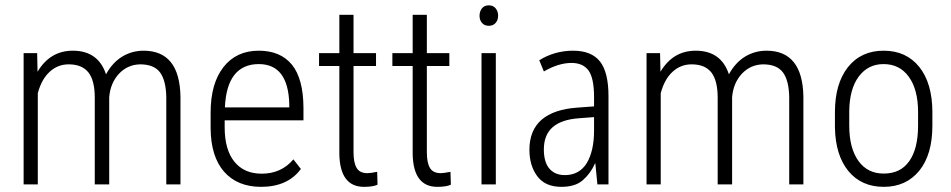

<svg xmlns="http://www.w3.org/2000/svg" viewBox="-20 -705 3636 734"><path d="M434.6 -422.9Q401.9 -387.2 397.5 -333.5V-1.5V0H396H343.8H342.3V-1.5V-331.5Q342.3 -396.5 318.4 -427.7Q293.9 -459 242.7 -459Q200.7 -459 169.7 -430.4Q138.7 -401.9 124.5 -348.6V-1.5V0H123H71.8H70.3V-1.5V-500.5V-502H71.8H120.6H122.1V-500.5L123.5 -430.7Q171.4 -511.2 258.3 -511.2Q355.5 -511.2 385.3 -420.9Q409.2 -464.8 445.8 -487.8Q483.9 -511.2 528.8 -511.2Q666.5 -511.2 669.9 -336.4V-1.5V0H668.5H617.2H615.7V-1.5V-333Q614.7 -397 591.8 -428.2Q568.8 -459 515.6 -459Q467.8 -458 434.6 -422.9Z M1085.9 -306.6Q1082 -460 969.2 -460Q908.7 -460 875.5 -418Q843.3 -376 839.8 -294.4H1085.9ZM978 9.3Q887.7 9.3 836.4 -48.8Q786.1 -106.9 785.2 -213.9V-274.9Q785.2 -385.3 834 -448.2Q883.3 -511.2 969.2 -511.2Q1052.2 -511.2 1096.2 -457.5Q1139.2 -404.3 1140.1 -294.4V-246.1V-245.1H1138.7H838.9V-218.3Q838.9 -132.8 876 -86.9Q913.1 -41 980.5 -41Q1054.7 -41 1100.6 -94.7L1101.6 -95.7L1102.5 -94.7L1129.4 -60.1L1130.4 -59.6L1129.9 -58.6Q1105 -24.9 1066.9 -7.8Q1028.8 9.3 978 9.3Z M1331.5 -648.4V-647V-502H1416H1417.5V-500.5V-454.1V-452.6H1416H1331.5V-123Q1331.5 -82 1343.8 -62.5Q1355 -43.5 1383.3 -43Q1383.8 -43 1384.3 -43Q1396 -43 1420.4 -47.9H1421.9V-46.4L1423.3 0V1L1422.4 1.5Q1404.8 9.3 1371.6 9.3Q1279.8 9.3 1277.3 -115.7V-452.6H1201.2H1199.7V-454.1V-500.5V-502H1201.2H1277.3V-647V-648.4H1278.8H1330.1Z M1611.8 -648.4V-647V-502H1696.3H1697.8V-500.5V-454.1V-452.6H1696.3H1611.8V-123Q1611.8 -82 1624 -62.5Q1635.3 -43.5 1663.6 -43Q1664.1 -43 1664.6 -43Q1676.3 -43 1700.7 -47.9H1702.1V-46.4L1703.6 0V1L1702.6 1.5Q1685.1 9.3 1651.9 9.3Q1560.1 9.3 1557.6 -115.7V-452.6H1481.4H1480V-454.1V-500.5V-502H1481.4H1557.6V-647V-648.4H1559.1H1610.4Z M1822.3 -672.9Q1831.5 -684.6 1848.6 -684.6Q1865.7 -684.6 1875 -672.9Q1884.3 -661.1 1884.3 -645Q1884.3 -628.9 1875 -617.7Q1865.7 -606.4 1848.6 -606.4Q1831.5 -606.4 1822.3 -617.7Q1813 -628.9 1813.2 -645.3Q1813.5 -661.6 1822.3 -672.9ZM1875.5 0H1874H1822.3H1820.8V-1.5V-500.5V-502H1822.3H1874H1875.5V-500.5V-1.5Z M2251 -206.1V-257.3L2192.9 -252.9Q2126 -248 2092.5 -218.5Q2059.1 -189 2059.1 -133.8Q2059.1 -85 2080.3 -60.3Q2101.6 -35.6 2139.2 -35.6Q2194.8 -35.6 2223.1 -81.5Q2251 -127.9 2251 -206.1ZM2103 -502Q2136.2 -511.2 2170.9 -511.2Q2241.2 -511.2 2273.9 -469.7Q2306.2 -428.2 2306.2 -337.9V-1V0H2304.7H2264.6H2263.7V-1L2255.9 -80.6H2254.9Q2237.8 -42 2208.5 -16.6Q2193.8 -3.4 2173.3 2.9Q2152.3 9.3 2126 9.3Q2064 9.3 2033.7 -31.7Q2003.9 -72.3 2003.9 -132.3Q2003.9 -207 2050.8 -247.6Q2097.2 -287.1 2186 -293.5L2251 -298.3V-334Q2251 -405.8 2230 -435.5Q2208.5 -464.4 2165 -464.4Q2115.7 -464.4 2060.5 -432.6L2059.6 -431.6L2058.6 -433.1L2042 -473.6L2041.5 -474.6L2042.5 -475.1Q2069.3 -492.2 2103 -502Z M2815.9 -422.9Q2783.2 -387.2 2778.8 -333.5V-1.5V0H2777.3H2725.1H2723.6V-1.5V-331.5Q2723.6 -396.5 2699.7 -427.7Q2675.3 -459 2624 -459Q2582 -459 2551 -430.4Q2520 -401.9 2505.9 -348.6V-1.5V0H2504.4H2453.1H2451.7V-1.5V-500.5V-502H2453.1H2502H2503.4V-500.5L2504.9 -430.7Q2552.7 -511.2 2639.6 -511.2Q2736.8 -511.2 2766.6 -420.9Q2790.5 -464.8 2827.1 -487.8Q2865.2 -511.2 2910.2 -511.2Q3047.9 -511.2 3051.3 -336.4V-1.5V0H3049.8H2998.5H2997.1V-1.5V-333Q2996.1 -397 2973.1 -428.2Q2950.2 -459 2897 -459Q2849.1 -458 2815.9 -422.9Z M3226.6 -279.8V-224.6Q3226.6 -138.7 3261.7 -89.8Q3296.9 -41 3358.9 -41.5Q3422.4 -41.5 3455.6 -88.4Q3489.3 -135.3 3489.7 -223.1V-276.4Q3489.7 -362.3 3454.6 -411.1Q3419.4 -460 3357.9 -460Q3298.3 -460 3262.7 -412.1Q3227.5 -364.3 3226.6 -279.8ZM3171.9 -217.3V-276.4Q3171.9 -384.8 3221.2 -447.8Q3271.5 -511.2 3357.9 -511.2Q3444.8 -511.2 3494.6 -448.7Q3543.9 -386.7 3544.4 -277.8V-224.6Q3544.4 -114.3 3494.6 -52.7Q3444.3 9.3 3358.6 9.3Q3272.9 9.3 3223.1 -51.3Q3173.8 -111.8 3171.9 -217.3Z"/></svg>

Font: MAUL Condensed Light
Style: Light
Weight: 300
Designer: MAUL
Version: Version 2.137; 2017; ttfautohint (v1.8.3)